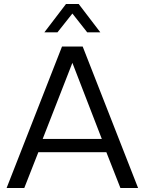

<svg xmlns="http://www.w3.org/2000/svg" viewBox="-20 -946 728 966"><path d="M674.8 0H585.9L515.1 -180.2H172.9L102.1 0H13.2L292 -711.9H396ZM492.2 -247.1 344.2 -629.9 194.8 -247.1ZM484.9 -783.2H418.9L344.2 -877.9L269 -783.2H203.1L312 -925.8H376Z"/></svg>

Font: Creato Display
Style: Regular
Weight: 400
Version: Version 1.000